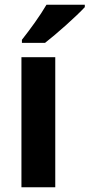

<svg xmlns="http://www.w3.org/2000/svg" viewBox="-20 -786 376 806"><path d="M336 -756V-766H175C149 -721 106 -662 72 -619V-606H169C218 -644 302 -719 336 -756ZM212 0V-546H70V0Z"/></svg>

Font: Noto Sans Myanmar SemiCondensed
Style: Bold
Weight: 700
Width: 4
Designer: Monotype Design Team
Foundry: Monotype Imaging Inc.
Version: Version 2.107